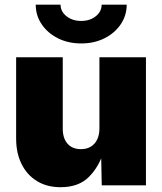

<svg xmlns="http://www.w3.org/2000/svg" viewBox="-20 -780 683 808"><path d="M234.9 7.8Q177.2 7.8 135.3 -18.1Q93.3 -43.9 70.6 -90.1Q47.9 -136.2 47.9 -196.3V-539.1H244.1V-238.3Q244.1 -198.2 264.2 -175.3Q284.2 -152.3 320.8 -152.3Q344.7 -152.3 362.1 -162.8Q379.4 -173.3 388.9 -192.9Q398.4 -212.4 398.4 -239.7V-539.1H594.2V0H408.2L405.3 -140.1H415.5Q396 -77.1 353.3 -34.7Q310.5 7.8 234.9 7.8ZM321.8 -597.2Q267.1 -597.2 223.9 -618.9Q180.7 -640.6 155.5 -677.7Q130.4 -714.8 130.4 -760.3H234.9Q234.9 -731.4 259.8 -711.7Q284.7 -691.9 321.8 -691.9Q358.4 -691.9 383.1 -711.7Q407.7 -731.4 407.7 -760.3H513.2Q513.2 -714.8 488 -677.7Q462.9 -640.6 419.7 -618.9Q376.5 -597.2 321.8 -597.2Z"/></svg>

Font: Inter 18pt Black
Style: Regular
Weight: 900
Designer: Rasmus Andersson
Foundry: rsms
Version: Version 4.001;git-66647c0bb